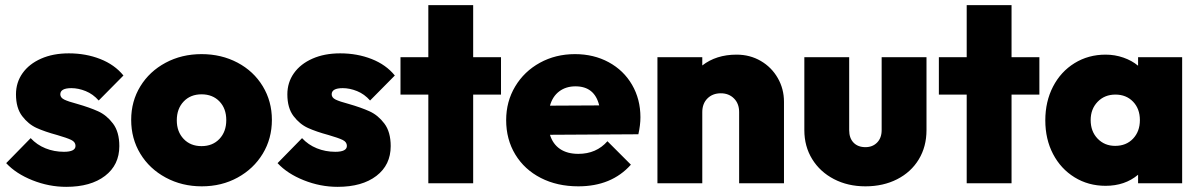

<svg xmlns="http://www.w3.org/2000/svg" viewBox="-20 -711 4658 745"><path d="M4 -78 99 -175Q123 -149 156.5 -135.5Q190 -122 228 -122Q273 -122 273 -145Q273 -160 256.5 -168Q240 -176 202 -187Q154 -200 122 -214.5Q90 -229 66 -260.5Q42 -292 42 -345Q42 -391 67.5 -427Q93 -463 139.5 -483.5Q186 -504 247 -504Q313 -504 369 -482Q425 -460 459 -418L363 -321Q341 -346 312.5 -357.5Q284 -369 257 -369Q214 -369 214 -345Q214 -332 229.5 -324.5Q245 -317 279 -308Q328 -294 361 -279Q394 -264 418.5 -231.5Q443 -199 443 -144Q443 -71 387.5 -28.5Q332 14 237 14Q170 14 106 -11.5Q42 -37 4 -78Z M489 -246Q489 -318 524.5 -376Q560 -434 622.5 -467.5Q685 -501 762 -501Q839 -501 901.5 -468Q964 -435 999.5 -376.5Q1035 -318 1035 -246Q1035 -173 999.5 -114.5Q964 -56 902 -22Q840 12 763 12Q686 12 623 -22Q560 -56 524.5 -114.5Q489 -173 489 -246ZM858 -245Q858 -290 831.5 -317.5Q805 -345 762 -345Q719 -345 692.5 -317Q666 -289 666 -244Q666 -200 692.5 -172Q719 -144 762 -144Q805 -144 831.5 -172Q858 -200 858 -245Z M1057 -78 1152 -175Q1176 -149 1209.5 -135.5Q1243 -122 1281 -122Q1326 -122 1326 -145Q1326 -160 1309.5 -168Q1293 -176 1255 -187Q1207 -200 1175 -214.5Q1143 -229 1119 -260.5Q1095 -292 1095 -345Q1095 -391 1120.5 -427Q1146 -463 1192.5 -483.5Q1239 -504 1300 -504Q1366 -504 1422 -482Q1478 -460 1512 -418L1416 -321Q1394 -346 1365.5 -357.5Q1337 -369 1310 -369Q1267 -369 1267 -345Q1267 -332 1282.5 -324.5Q1298 -317 1332 -308Q1381 -294 1414 -279Q1447 -264 1471.5 -231.5Q1496 -199 1496 -144Q1496 -71 1440.5 -28.5Q1385 14 1290 14Q1223 14 1159 -11.5Q1095 -37 1057 -78Z M1816 -489H1924V-344H1816V0H1642V-344H1534V-489H1642V-691H1816Z M2457 -190 2114 -188Q2125 -152 2153 -133Q2181 -114 2224 -114Q2294 -114 2337 -163L2428 -72Q2353 12 2224 12Q2142 12 2078.5 -20.5Q2015 -53 1979.5 -111.5Q1944 -170 1944 -245Q1944 -317 1979 -375.5Q2014 -434 2075 -467.5Q2136 -501 2211 -501Q2284 -501 2342 -469.5Q2400 -438 2432.5 -382Q2465 -326 2465 -256Q2465 -226 2457 -190ZM2114 -301 2305 -302Q2287 -376 2213 -376Q2176 -376 2150 -356.5Q2124 -337 2114 -301Z M3022 -316V0H2848V-276Q2848 -309 2828 -329Q2808 -349 2777 -349Q2745 -349 2725 -329Q2705 -309 2705 -276V0H2531V-489H2705V-457Q2759 -499 2838 -499Q2890 -499 2932 -474.5Q2974 -450 2998 -408Q3022 -366 3022 -316Z M3101 -206V-489H3275V-206Q3275 -175 3292 -157.5Q3309 -140 3338 -140Q3366 -140 3383.5 -158Q3401 -176 3401 -206V-489H3575V-206Q3575 -142 3545 -92.5Q3515 -43 3461 -15.5Q3407 12 3338 12Q3270 12 3216 -16Q3162 -44 3131.5 -93.5Q3101 -143 3101 -206Z M3905 -489H4013V-344H3905V0H3731V-344H3623V-489H3731V-691H3905Z M4396 -489H4567V0H4396V-33Q4345 10 4270 10Q4203 10 4149.5 -23Q4096 -56 4066 -113.5Q4036 -171 4036 -244Q4036 -317 4066 -375Q4096 -433 4149.5 -466Q4203 -499 4270 -499Q4306 -499 4339 -487.5Q4372 -476 4396 -456ZM4403 -245Q4403 -289 4376.5 -316.5Q4350 -344 4308 -344Q4266 -344 4239 -316Q4212 -288 4212 -245Q4212 -201 4239 -173Q4266 -145 4307 -145Q4350 -145 4376.5 -173Q4403 -201 4403 -245Z"/></svg>

Font: Outfit Extra Bold
Style: Regular
Weight: 800
Designer: Rodrigo Fuenzalida
Foundry: fragTYPE
Version: Version 1.000